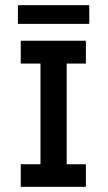

<svg xmlns="http://www.w3.org/2000/svg" viewBox="-20 -720 418 740"><path d="M136 -18V-545H237V-18ZM60 0V-87H311V0ZM60 -475V-563H311V-475ZM49 -628V-700H324V-628Z"/></svg>

Font: Darker Grotesque
Style: Bold
Weight: 700
Designer: Gabriel Lam
Foundry: TypeRant
Version: Version 1.000;gftools[0.9.28]